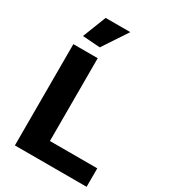

<svg xmlns="http://www.w3.org/2000/svg" viewBox="-233 -1101 1079 1215"><g transform="rotate(30 306.5 -493.0)"><path d="M104 -815 171 -986H351L232 -806ZM77 -740H255V-135H601V0H77Z"/></g></svg>

Font: Encode Sans Wide
Style: Bold
Weight: 700
Designer: Pablo Impallari, Andres Torresi
Foundry: Pablo Impallari, Andres Torresi
Version: Version 1.000; ttfautohint (v1.00) -l 8 -r 50 -G 200 -x 14 -